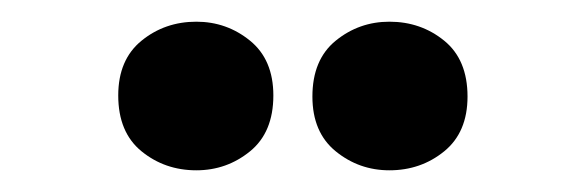

<svg xmlns="http://www.w3.org/2000/svg" viewBox="-20 -605 540 177"><path d="M161 -448Q132 -448 110.5 -465.5Q89 -483 89 -517Q89 -550 110.5 -567.5Q132 -585 161 -585Q189 -585 210.5 -567.5Q232 -550 232 -517Q232 -483 210.5 -465.5Q189 -448 161 -448ZM339 -448Q311 -448 289.5 -465.5Q268 -483 268 -516Q268 -550 289.5 -567.5Q311 -585 339 -585Q368 -585 389.5 -567.5Q411 -550 411 -516Q411 -483 389.5 -465.5Q368 -448 339 -448Z"/></svg>

Font: Rokkitt ExtraBold
Style: Regular
Weight: 800
Version: Version 3.103